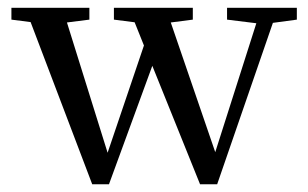

<svg xmlns="http://www.w3.org/2000/svg" viewBox="-20 -462 791 493"><path d="M216.8 11.2 58.6 -405.3 9.3 -411.6V-441.9H209.5V-411.6L151.9 -404.3L256.3 -69.8L349.6 -345.2L325.7 -404.8L272.5 -411.6V-441.9H475.1V-411.6L418.5 -404.3L532.7 -71.3L638.2 -402.3L563 -411.6V-441.9H742.2V-411.6L680.7 -403.3L537.6 11.2H493.7L371.1 -293L259.8 11.2Z"/></svg>

Font: Elstob 10pt
Style: Regular
Weight: 400
Designer: Peter S. Baker
Version: Version 1.015